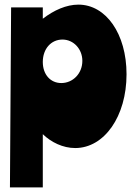

<svg xmlns="http://www.w3.org/2000/svg" viewBox="-20 -629 577 830"><path d="M23 181H165V-49C201 -14 252 11 305 11C431 11 527 -126 527 -308C527 -483 438 -609 319 -609C267 -609 213 -585 165 -548V-597H28ZM165 -361C165 -418 201 -458 250 -458C298 -458 336 -417 336 -366C336 -311 295 -270 245 -270C198 -270 165 -307 165 -361Z"/></svg>

Font: Ranchers
Style: Regular
Weight: 400
Designer: Pablo Impallari, Brenda Gallo
Foundry: Pablo Impallari, Brenda Gallo
Version: Version 1.000